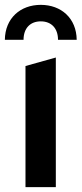

<svg xmlns="http://www.w3.org/2000/svg" viewBox="-23 -771 336 791"><path d="M74 -607C74 -654 101 -683 145 -683C189 -683 216 -654 216 -607H293C292 -696 229 -751 145 -751C61 -751 -2 -696 -3 -607ZM82 -499V0H207V-534Z"/></svg>

Font: Talent
Style: Bold
Weight: 600
Designer: Mike Powis
Version: Version 1.001;hotconv 1.0.109;makeotfexe 2.5.65596